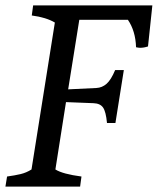

<svg xmlns="http://www.w3.org/2000/svg" viewBox="-23 -687 581 707"><path d="M93 -63 179 -604Q147 -623 94 -630L99 -667H538L522 -516Q507 -511 493 -511Q488 -511 478 -513Q476 -573 448 -614H269L228 -358L332 -363Q353 -364 369.5 -378.5Q386 -393 401 -429H433L402 -234H371Q367 -276 356.5 -291Q346 -306 322 -307L220 -311L181 -63Q208 -46 277 -37L272 0H-3L3 -37Q32 -41 53 -46Q74 -51 93 -63Z"/></svg>

Font: Caladea
Style: Italic
Weight: 400
Italic angle: -9°
Designer: Carolina Giovagnoli and Andres Torresi
Foundry: Carolina Giovagnoli & Andres Torresi
Version: Version 1.001